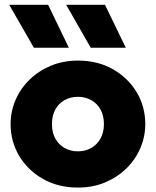

<svg xmlns="http://www.w3.org/2000/svg" viewBox="-20 -790 669 824"><path d="M314.5 15Q229.5 15 164.2 -22.2Q99 -59.5 62.2 -121.2Q25.5 -183 25.5 -257.5Q25.5 -311.5 46.5 -360.5Q67.5 -409.5 106.2 -447.5Q145 -485.5 198 -507.8Q251 -530 314.5 -530Q399.5 -530 464.8 -492.8Q530 -455.5 566.8 -393.8Q603.5 -332 603.5 -257.5Q603.5 -204 582.5 -154.8Q561.5 -105.5 522.8 -67.5Q484 -29.5 431.2 -7.2Q378.5 15 314.5 15ZM314.5 -140.5Q346 -140.5 371.2 -154.8Q396.5 -169 411.2 -195.2Q426 -221.5 426 -257.5Q426 -293.5 411.5 -319.8Q397 -346 371.8 -360.2Q346.5 -374.5 314.5 -374.5Q282.5 -374.5 257 -360.2Q231.5 -346 217.2 -319.8Q203 -293.5 203 -257.5Q203 -221.5 217.5 -195.2Q232 -169 257.5 -154.8Q283 -140.5 314.5 -140.5ZM369.5 -585 264 -769.5H430.5L520 -585ZM125.5 -585 19.5 -769.5H186.5L275.5 -585Z"/></svg>

Font: Geologica Roman ExtraBold
Style: Regular
Weight: 800
Designer: Sindre Bremnes, Frode Helland
Foundry: Monokrom Skriftforlag AS
Version: Version 1.010;gftools[0.9.28]